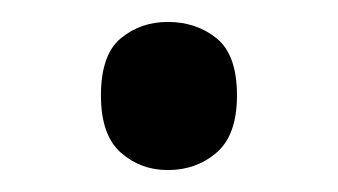

<svg xmlns="http://www.w3.org/2000/svg" viewBox="-20 -440 308 175"><path d="M72 -353Q72 -390 90 -405Q108 -420 133 -420Q159 -420 177.5 -405Q196 -390 196 -353Q196 -317 177.5 -301Q159 -285 133 -285Q108 -285 90 -301Q72 -317 72 -353Z"/></svg>

Font: Noto Sans Telugu
Style: Regular
Weight: 400
Designer: Jelle Bosma - Monotype Design Team
Foundry: Monotype Imaging Inc.
Version: Version 2.003